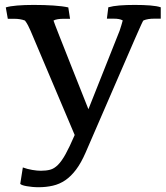

<svg xmlns="http://www.w3.org/2000/svg" viewBox="-20 -534 683 792"><path d="M473.6 -407.7Q477.1 -418.9 480.5 -429.4Q483.9 -439.9 486.3 -449.7Q479.5 -453.6 470.5 -455.3Q461.4 -457 448.2 -457H420.9L426.8 -503.9Q445.8 -509.3 473.1 -511.5Q500.5 -513.7 535.6 -513.7Q571.3 -513.7 599.4 -511.5Q627.4 -509.3 643.1 -503.9V-457H616.7Q603 -457 592.3 -455.3Q581.5 -453.6 571.8 -449.7Q570.8 -448.7 569.1 -445.8Q567.4 -442.9 563.5 -434.3Q559.6 -425.8 553 -410.9Q546.4 -396 535.6 -371.6L333 95.7Q314.5 138.2 293.7 165.8Q272.9 193.4 249.3 209.5Q225.6 225.6 198 231.9Q170.4 238.3 139.2 238.3Q126 238.3 113.5 237.1Q101.1 235.8 90.8 234.1Q80.6 232.4 73.5 230Q66.4 227.5 63.5 224.6L74.2 156.7Q92.8 163.6 113.3 167Q133.8 170.4 148.4 170.4Q170.4 170.4 187 166Q203.6 161.6 219 146.2Q234.4 130.9 250.5 101.8Q266.6 72.8 288.1 22.9L106 -407.2Q101.1 -418.5 95.7 -429Q90.3 -439.5 83 -449.2Q64 -456.5 38.6 -456.5H12.2L3.9 -503.4Q21 -508.8 50.8 -511.2Q80.6 -513.7 119.1 -513.7Q163.6 -513.7 200.7 -511.2Q237.8 -508.8 261.7 -503.4L269 -456.5H242.2Q229.5 -456.5 218.5 -454.8Q207.5 -453.1 200.7 -449.2Q201.2 -446.8 207.8 -429.7Q214.4 -412.6 224.6 -386.5Q234.9 -360.4 247.8 -327.9Q260.7 -295.4 273.9 -261.7L344.7 -83.5Z"/></svg>

Font: Tienne
Style: Regular
Weight: 400
Designer: vernon adams
Foundry: vernon adams
Version: Version 1.001